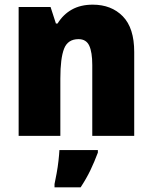

<svg xmlns="http://www.w3.org/2000/svg" viewBox="-20 -583 654 824"><path d="M378 -563Q458 -563 507 -513Q556 -463 556 -360V0H376V-304Q376 -359 363 -387Q350 -415 317 -415Q271 -415 255 -374Q239 -333 239 -246V0H60V-553H197L220 -482H227Q251 -521 288.5 -542Q326 -563 378 -563ZM400 72Q385 112 368 147.5Q351 183 326 221H214V207Q218 188 223 161Q228 134 231 107Q234 80 235 61H400Z"/></svg>

Font: Noto Sans Hebrew SemiCondensed Black
Style: Regular
Weight: 900
Width: 4
Designer: Ben Nathan
Foundry: Google LLC
Version: Version 3.001; ttfautohint (v1.8.4.7-5d5b)